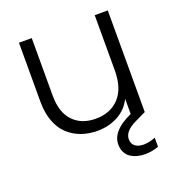

<svg xmlns="http://www.w3.org/2000/svg" viewBox="-134 -657 902 971"><g transform="rotate(-20 316.5 -172.0)"><path d="M553.2 -545.9V0V1L493.2 29.8Q430.2 60.5 430.2 103Q430.2 127.4 447 140.6Q463.9 153.8 492.2 153.8Q522 153.8 556.2 140.1V189Q519 202.1 483.9 202.1Q461.4 202.1 441.9 197Q422.4 191.9 406.2 181.4Q390.1 170.9 380.6 152.3Q371.1 133.8 371.1 109.9Q371.1 37.1 479 -12.2L482.9 -14.2V-96.2Q458.5 -45.4 408.7 -18.3Q358.9 8.8 296.9 8.8Q249.5 8.8 209.7 -5.9Q169.9 -20.5 139.6 -48.8Q109.4 -77.1 92.3 -122.8Q75.2 -168.5 75.2 -227.1V-545.9H144V-234.9Q144 -146 188.7 -98.9Q233.4 -51.8 310.1 -51.8Q389.2 -51.8 436 -102.1Q482.9 -152.3 482.9 -249V-545.9Z"/></g></svg>

Font: SVN-Poppins Light
Style: Regular
Weight: 300
Designer: Ninad Kale (Devanagari), Jonny Pinhorn (Latin)
Foundry: Indian Type Foundry
Version: Version 3.002 2017